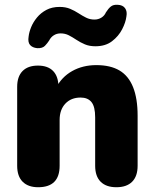

<svg xmlns="http://www.w3.org/2000/svg" viewBox="-20 -776 646 805"><path d="M140 9Q98 9 75 -14Q52 -37 52 -81V-412Q52 -455 74.5 -478Q97 -501 139 -501Q181 -501 203 -478Q225 -455 225 -412V-365L214 -406Q238 -453 282.5 -478Q327 -503 384 -503Q443 -503 481 -480.5Q519 -458 538 -410.5Q557 -363 557 -291V-81Q557 -37 534 -14Q511 9 468 9Q425 9 402 -14Q379 -37 379 -81V-284Q379 -329 363.5 -348Q348 -367 318 -367Q278 -367 254 -341.5Q230 -316 230 -273V-81Q230 9 140 9ZM136 -574Q116 -576 106 -587.5Q96 -599 100 -623Q102 -641 110.5 -662Q119 -683 135 -702.5Q151 -722 174.5 -734.5Q198 -747 230 -747Q255 -747 274 -739Q293 -731 309 -720.5Q325 -710 341 -702Q357 -694 376 -694Q392 -694 405 -702Q418 -710 424 -724Q434 -740 444.5 -748.5Q455 -757 473 -756Q495 -755 504.5 -741.5Q514 -728 510 -707Q507 -682 492 -653Q477 -624 449.5 -603Q422 -582 380 -582Q355 -582 336 -590Q317 -598 300.5 -609Q284 -620 268.5 -628Q253 -636 234 -636Q218 -636 205.5 -628Q193 -620 186 -606Q179 -595 168.5 -584Q158 -573 136 -574Z"/></svg>

Font: Nunito ExtraLight Black
Style: Regular
Weight: 900
Version: Version 3.602